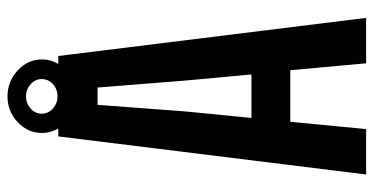

<svg xmlns="http://www.w3.org/2000/svg" viewBox="-256 -716 972 499"><g transform="rotate(-90 229.5 -466.0)"><path d="M26 0 125 -800H334L433 0H315L297 -197H163L144 0ZM173 -298H286L270 -471L252 -698H207L190 -471ZM229 -754Q190 -754 162 -780Q134 -806 134 -843Q134 -879 162 -905.5Q190 -932 229 -932Q268 -932 296.5 -905.5Q325 -879 325 -843Q325 -806 296.5 -780Q268 -754 229 -754ZM184 -843Q184 -826 197.5 -814Q211 -802 229 -802Q248 -802 261 -814Q274 -826 274 -843Q274 -860 260.5 -872Q247 -884 229 -884Q211 -884 197.5 -872Q184 -860 184 -843Z"/></g></svg>

Font: Big Shoulders Text
Style: Bold
Weight: 700
Designer: Patric King
Foundry: XO Type Co
Version: Version 1.000; ttfautohint (v1.8.2)